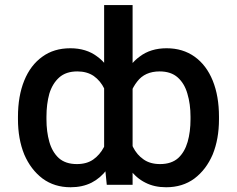

<svg xmlns="http://www.w3.org/2000/svg" viewBox="-20 -748 959 777"><path d="M866.2 -275.4Q866.2 -273.4 866.2 -265.6Q866.2 -185.5 840.8 -123Q814.5 -61.5 766.6 -25.4Q718.8 9.8 652.3 9.8Q604.5 9.8 568.4 -8.8Q531.2 -27.3 505.9 -62.5Q480.5 -97.7 464.8 -147.5Q449.2 -196.3 443.4 -257.8Q443.4 -265.6 443.4 -283.2Q451.2 -366.2 476.6 -426.8Q501 -487.3 545.9 -519.5Q589.8 -552.7 654.3 -552.7Q719.7 -552.7 767.6 -518.6Q815.4 -484.4 840.8 -421.9Q866.2 -359.4 866.2 -275.4ZM751 -265.6Q751 -268.6 751 -275.4Q751 -327.1 738.3 -369.1Q726.6 -410.2 699.2 -434.6Q671.9 -459 626 -459Q566.4 -459 535.2 -418Q502.9 -377 495.1 -315.4Q495.1 -285.2 495.1 -225.6Q502.9 -184.6 518.6 -152.3Q534.2 -121.1 561.5 -102.5Q587.9 -84 627.9 -84Q673.8 -84 701.2 -108.4Q727.5 -132.8 739.3 -173.8Q751 -214.8 751 -265.6ZM401.4 -107.4Q401.4 -262.7 401.4 -727.5Q430.7 -727.5 516.6 -727.5Q516.6 -545.9 516.6 0Q491.2 0 412.1 0Q409.2 -26.4 401.4 -107.4ZM52.7 -265.6Q52.7 -268.6 52.7 -275.4Q52.7 -359.4 78.1 -421.9Q103.5 -484.4 151.4 -518.6Q198.2 -552.7 264.6 -552.7Q329.1 -552.7 373 -519.5Q418 -487.3 442.4 -425.8Q467.8 -366.2 475.6 -283.2Q475.6 -274.4 475.6 -257.8Q469.7 -196.3 454.1 -147.5Q438.5 -97.7 413.1 -62.5Q386.7 -27.3 350.6 -8.8Q313.5 9.8 265.6 9.8Q200.2 9.8 152.3 -25.4Q104.5 -61.5 78.1 -123Q52.7 -185.5 52.7 -265.6ZM168 -275.4Q168 -273.4 168 -265.6Q168 -214.8 179.7 -173.8Q191.4 -132.8 217.8 -108.4Q245.1 -84 291 -84Q331.1 -84 357.4 -102.5Q383.8 -121.1 400.4 -152.3Q416 -184.6 423.8 -225.6Q423.8 -254.9 423.8 -315.4Q418 -356.4 402.3 -388.7Q386.7 -420.9 359.4 -440.4Q332 -459 293 -459Q247.1 -459 219.7 -434.6Q192.4 -410.2 179.7 -369.1Q168 -327.1 168 -275.4Z"/></svg>

Font: DeepSea
Style: Medium
Weight: 500
Designer: Stem
Version: Version 3.019;git-0a5106e0b